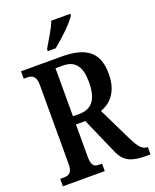

<svg xmlns="http://www.w3.org/2000/svg" viewBox="-168 -1026 903 1120"><g transform="rotate(-20 284.0 -465.5)"><path d="M211 -784V-771H260C312 -812 389 -886 409 -921V-931H291C274 -886 238 -831 211 -784ZM24 0H284V-46H271C239 -46 219 -53 219 -110V-313H277L375 -90C406 -16 456 0 544 0H568V-46H564C534 -46 512 -73 485 -128L383 -337C446 -360 500 -413 500 -526C500 -652 437 -714 276 -714H24V-668H45C72 -668 100 -660 100 -603V-110C100 -53 74 -46 45 -46H24ZM259 -364H219V-662H264C341 -662 375 -616 375 -520C375 -418 340 -364 259 -364Z"/></g></svg>

Font: Noto Serif Armenian ExtraCondensed SemiBold
Style: Regular
Weight: 600
Width: 2
Designer: Monotype Design Team
Foundry: Monotype Imaging Inc.
Version: Version 2.008